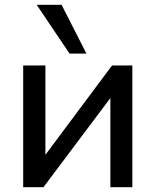

<svg xmlns="http://www.w3.org/2000/svg" viewBox="-20 -775 644 795"><path d="M76 0V-504H168V-134L444 -504H528V0H437V-369L160 0ZM268 -553 132 -755H235L338 -553Z"/></svg>

Font: Mulish SemiBold
Style: Regular
Weight: 600
Designer: Vernon Adams
Foundry: Vernon Adams
Version: Version 3.603; ttfautohint (v1.8.3)